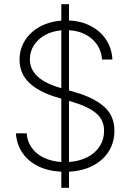

<svg xmlns="http://www.w3.org/2000/svg" viewBox="-20 -816 628 925"><path d="M275.4 11.2Q211.4 8.3 163.3 -15.6Q115.2 -39.6 87.6 -80.3Q60.1 -121.1 56.6 -173.8H108.4Q111.3 -133.8 133.3 -103.5Q155.3 -73.2 191.9 -55.9Q228.5 -38.6 275.4 -35.6V-340.8L246.1 -349.6Q161.6 -376 117.9 -419.9Q74.2 -463.9 74.2 -528.3Q74.2 -579.6 100.1 -620.8Q126 -662.1 171.9 -687.3Q217.8 -712.4 275.4 -716.8V-795.9H312.5V-717.3Q372.1 -714.8 418.7 -689.9Q465.3 -665 492.2 -623.3Q519 -581.5 521.5 -529.3H471.7Q468.8 -569.3 448 -600.3Q427.2 -631.3 392.3 -649.7Q357.4 -668 312.5 -670.4V-380.4L343.8 -371.1Q430.7 -346.2 481 -302.7Q531.2 -259.3 531.2 -185.5Q531.2 -131.3 504.6 -87.9Q478 -44.4 428.5 -18.3Q378.9 7.8 312.5 11.2V88.9H275.4ZM267.6 -393.6 275.4 -391.1V-669.9Q231 -666 196.8 -647Q162.6 -627.9 143.3 -597.7Q124 -567.4 124 -530.3Q124 -435.5 267.6 -393.6ZM481.4 -185.5Q481.4 -237.8 443.8 -269.8Q406.2 -301.8 329.1 -325.2L312.5 -330.1V-35.6Q362.3 -39.1 400.6 -58.6Q439 -78.1 460.2 -111.1Q481.4 -144 481.4 -185.5Z"/></svg>

Font: Pretendard GOV ExtraLight
Style: Regular
Weight: 200
Designer: Base glyphs from Inter by Rasmus Andersson; Hangeul glyphs from Noto Sans CJK(Source Han Sans) by Jang Soo-young and Kan
Foundry: Kil Hyung-jin
Version: Version 1.309